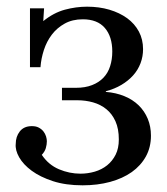

<svg xmlns="http://www.w3.org/2000/svg" viewBox="-20 -536 499 572"><path d="M295.4 -262.2Q325.7 -259.8 350.6 -249.5Q375.5 -239.3 393.1 -222.2Q410.6 -205.1 420.2 -182.1Q429.7 -159.2 429.7 -131.8Q429.7 -97.2 414.6 -69.8Q399.4 -42.5 372.6 -23.4Q345.7 -4.4 308.1 5.9Q270.5 16.1 226.1 16.1Q175.8 16.1 137.7 3.7Q99.6 -8.8 74.5 -27.3Q49.3 -45.9 37.1 -67.4Q24.9 -88.9 26.9 -107.4Q26.9 -128.9 38.8 -144.3Q50.8 -159.7 73.2 -160.2Q86.4 -160.6 95.2 -156Q104 -151.4 109.4 -144.5Q114.7 -137.7 117.2 -129.6Q119.6 -121.6 119.6 -115.2Q119.6 -105.5 116.5 -94.7Q113.3 -84 104.5 -74.7Q124.5 -44.9 155.8 -31.7Q187 -18.6 219.7 -18.6Q241.7 -18.6 262.5 -24.7Q283.2 -30.8 299.1 -43.5Q314.9 -56.2 324.5 -75.2Q334 -94.2 334 -120.6Q334 -152.3 324 -174.6Q314 -196.8 296.9 -210.7Q279.8 -224.6 257.3 -231Q234.9 -237.3 210.4 -237.3H164.6V-274.4H206.1Q233.9 -274.4 254.4 -282.5Q274.9 -290.5 288.3 -304.7Q301.8 -318.8 308.1 -338.9Q314.5 -358.9 314.5 -382.3Q314.5 -427.2 292.2 -452.9Q270 -478.5 226.6 -478.5Q195.8 -478.5 172.9 -465.8Q149.9 -453.1 134.5 -432.9Q119.1 -412.6 110.8 -387.2Q102.5 -361.8 100.6 -335.9H69.3V-511.2H111.3L108.9 -473.1Q139.6 -498 173.1 -507.1Q206.5 -516.1 239.3 -516.1Q275.4 -516.1 305.9 -507.1Q336.4 -498 358.9 -481.7Q381.3 -465.3 393.8 -441.9Q406.2 -418.5 406.2 -389.6Q406.2 -367.7 398.7 -347.7Q391.1 -327.6 376.7 -311.5Q362.3 -295.4 341.8 -283.2Q321.3 -271 295.4 -264.2Z"/></svg>

Font: Lora
Style: Regular
Weight: 400
Designer: Olga Karpushina, Alexei Vanyashin
Foundry: Cyreal (www.cyreal.org, a@cyreal.org)
Version: Version 1.014